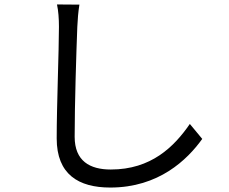

<svg xmlns="http://www.w3.org/2000/svg" viewBox="-20 -800 1040 871"><path d="M340.2 -779 238.5 -779.8C244.9 -750.7 247.4 -715.2 247.4 -678.3C247.4 -573.4 237.2 -320 237.2 -172.1C237.2 -8.7 336.4 50.8 480.3 50.8C699.9 50.8 829.4 -75 897.5 -169.8L841.2 -237.7C769.4 -133.6 665.6 -31 482.6 -31C387.7 -31 318.7 -69.5 318.7 -179.6C318.7 -328.6 326.3 -565.3 330.7 -678.3C332.1 -711.3 335 -746.1 340.2 -779Z"/></svg>

Font: Source Han Sans JP VF
Style: Regular
Weight: 250
Designer: Ryoko NISHIZUKA 西塚涼子 (kana, bopomofo & ideographs); Paul D. Hunt (Latin, Greek & Cyrillic); Sandoll Communications 산돌커뮤니
Foundry: Adobe
Version: Version 2.004;hotconv 1.0.118;makeotfexe 2.5.65603